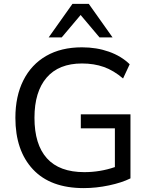

<svg xmlns="http://www.w3.org/2000/svg" viewBox="-20 -957 769 986"><path d="M410 9Q239 9 149 -87.5Q59 -184 59 -352Q59 -463 100 -544.5Q141 -626 217.5 -670Q294 -714 401 -714Q476 -714 539.5 -691.5Q603 -669 646 -627L612 -554Q564 -595 513.5 -613Q463 -631 401 -631Q282 -631 219.5 -558.5Q157 -486 157 -352Q157 -215 221 -144Q285 -73 413 -73Q494 -73 570 -99V-298H395V-370H650V-41Q606 -19 540 -5Q474 9 410 9ZM230 -765 352 -937H436L558 -765H491L394 -880L297 -765Z"/></svg>

Font: Nunito Sans Medium
Style: Regular
Weight: 500
Designer: Vernon Adams
Foundry: Vernon Adams
Version: Version 3.101; ttfautohint (v1.8.4.7-5d5b);gftools[0.9.27]